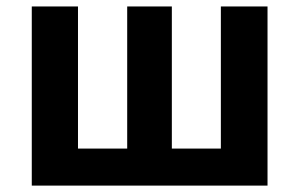

<svg xmlns="http://www.w3.org/2000/svg" viewBox="-20 -580 935 600"><path d="M79.3 0V-559.8H223.7V-115.7H377.5V-559.8H517V-115.7H670.2V-559.8H816V0Z"/></svg>

Font: Noto Sans TC Thin
Style: Regular
Weight: 100
Designer: Ryoko NISHIZUKA 西塚涼子 (kana, bopomofo & ideographs); Paul D. Hunt (Latin, Greek & Cyrillic); Sandoll Communications 산돌커뮤니
Foundry: Adobe
Version: Version 2.004-H2;hotconv 1.0.118;makeotfexe 2.5.65603